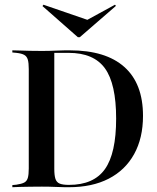

<svg xmlns="http://www.w3.org/2000/svg" viewBox="-20 -781 657 801"><path d="M250.8 0Q237.1 0 211.7 -1.2Q186.3 -2.4 154.8 -2.4Q129 -2.4 105.2 -2Q81.5 -1.6 62.9 -1.2Q44.4 -0.8 31.5 0V-8.9L48.4 -10.5Q70.2 -13.7 81 -19.4Q91.9 -25 96 -38.7Q100 -52.4 100 -78.2V-492.7Q100 -518.5 96 -532.3Q91.9 -546 81 -552Q70.2 -558.1 48.4 -560.5L31.5 -562.1V-571Q44.4 -571 62.9 -570.2Q81.5 -569.4 105.2 -569Q129 -568.5 154.8 -568.5Q186.3 -568.5 211.7 -569.8Q237.1 -571 250.8 -571H271Q421 -571 498.8 -501.6Q576.6 -432.3 576.6 -297.6Q576.6 -204.8 539.5 -137.9Q502.4 -71 433.5 -35.5Q364.5 0 267.7 0ZM267.7 -9.7Q371 -9.7 417.7 -75.4Q464.5 -141.1 464.5 -286.3Q464.5 -431.5 417.7 -496Q371 -560.5 266.1 -560.5H206.5V-76.6Q206.5 -49.2 211.3 -34.7Q216.1 -20.2 229.4 -14.9Q242.7 -9.7 267.7 -9.7ZM459.7 -761.3 463.7 -756.5 312.9 -625.8H304.8L157.3 -755.6L161.3 -761.3L365.3 -691.1L312.1 -680.6Z"/></svg>

Font: Playfair 144pt SemiCondensed SemiBold
Style: Regular
Weight: 600
Width: 4
Designer: Claus Eggers Sørensen
Foundry: Claus Eggers Sørensen
Version: Version 2.203